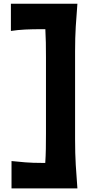

<svg xmlns="http://www.w3.org/2000/svg" viewBox="-20 -891 513 1050"><path d="M43 139.2V-10.3Q78.1 -6.3 118.4 -3.2Q158.7 0 213.4 0H227.5Q230 -37.6 230.7 -76.2Q231.4 -114.7 231.4 -159.2V-578.6Q231.4 -621.1 230.7 -658.4Q230 -695.8 228 -731.4H203.6Q158.7 -731.4 117.9 -729.5Q77.1 -727.5 39.6 -721.7V-870.6H403.3Q397.9 -806.2 394.3 -745.8Q390.6 -685.5 390.6 -609.9V-129.4Q390.6 -51.3 394.3 10.7Q397.9 72.8 403.3 139.2Z"/></svg>

Font: Pinar DS2-Bold
Style: Regular
Weight: 700
Designer: Amin Abedi
Version: Version 2.000